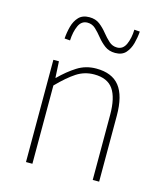

<svg xmlns="http://www.w3.org/2000/svg" viewBox="-107 -787 740 867"><g transform="rotate(15 263.0 -353.0)"><path d="M96 0V-478H122L126 -402H128Q166 -440 205.5 -465Q245 -490 294 -490Q368 -490 403 -445.5Q438 -401 438 -308V0H408V-304Q408 -384 381 -423Q354 -462 292 -462Q247 -462 210 -438Q173 -414 126 -366V0ZM357 -580Q328 -580 308 -595Q288 -610 272 -630Q256 -650 240 -665Q224 -680 202 -680Q174 -680 161 -651.5Q148 -623 146 -582L120 -584Q122 -613 129.5 -641Q137 -669 154.5 -687.5Q172 -706 204 -706Q233 -706 252.5 -691Q272 -676 288 -656Q304 -636 320.5 -621Q337 -606 359 -606Q387 -606 400 -635.5Q413 -665 414 -704L440 -702Q438 -674 430.5 -646Q423 -618 406 -599Q389 -580 357 -580Z"/></g></svg>

Font: Source Sans 3 VF
Style: Regular
Weight: 200
Designer: Paul D. Hunt
Foundry: Adobe
Version: Version 3.046;hotconv 1.0.118;makeotfexe 2.5.65603